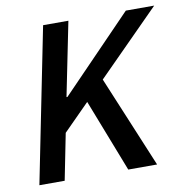

<svg xmlns="http://www.w3.org/2000/svg" viewBox="-75 -727 779 800"><g transform="rotate(-10 314.5 -327.0)"><path d="M629 -654 174 -196 135 0H28L159 -654H266L203 -342H207L509 -654ZM276 -329 354 -413 526 0H404Z"/></g></svg>

Font: Source Code Pro ExtraLight SemiBold
Style: Italic
Weight: 600
Italic angle: -11°
Monospace: yes
Version: Version 1.016;hotconv 1.0.116;makeotfexe 2.5.65601